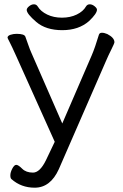

<svg xmlns="http://www.w3.org/2000/svg" viewBox="-20 -864 569 891"><path d="M430 -819Q430 -801 393 -766Q345 -724 269 -724Q193 -724 148.5 -762Q104 -800 104 -818Q104 -826 115 -835Q126 -844 137.5 -844Q149 -844 155 -834Q169 -811 199 -796.5Q229 -782 267.5 -782Q306 -782 336 -796.5Q366 -811 379 -834Q385 -844 396.5 -844Q408 -844 419 -835Q430 -826 430 -819ZM234 -206 56 -602Q34 -651 24.5 -669Q15 -687 15 -689Q15 -698 28.5 -702.5Q42 -707 57 -707Q94 -707 98 -693Q103 -680 111 -656.5Q119 -633 126 -618L269 -291L406 -608Q421 -643 439 -703Q442 -712 453 -712Q464 -712 478 -706Q511 -689 511 -668Q511 -663 497 -635Q483 -607 474 -586L253 -79Q214 7 141 7Q78 7 33 -33Q28 -37 28 -50.5Q28 -64 37 -81.5Q46 -99 55.5 -99Q65 -99 83 -81Q101 -63 133 -63Q165 -63 193 -120Z"/></svg>

Font: ToneOZ-Pinyin-WenKai-Regular
Style: Regular
Weight: 400
Designer: Fontworks Inc.
Foundry: ToneOZ
Version: Version 0.240331